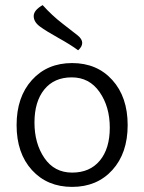

<svg xmlns="http://www.w3.org/2000/svg" viewBox="-20 -722 565 752"><path d="M147 -702Q184 -661 225 -629.5Q266 -598 284 -583.5Q302 -569 302 -554Q302 -539 286 -525Q258 -546 209.5 -573Q161 -600 136.5 -618Q112 -636 112 -659Q112 -682 147 -702ZM480 -232Q480 -122 420 -56Q360 10 262.5 10Q165 10 105 -56Q45 -122 45 -232Q45 -342 105 -408.5Q165 -475 262.5 -475Q360 -475 420 -408.5Q480 -342 480 -232ZM262.5 -46Q332 -46 371 -93Q410 -140 410 -222Q410 -304 370 -361.5Q330 -419 261 -419Q192 -419 153.5 -371.5Q115 -324 115 -242Q115 -160 154 -103Q193 -46 262.5 -46Z"/></svg>

Font: Overlock
Style: Regular
Weight: 400
Designer: Dario Muhafara
Foundry: Dario Manuel Muhafara
Version: Version 1.001